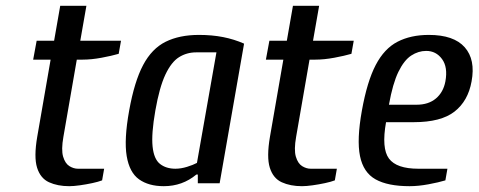

<svg xmlns="http://www.w3.org/2000/svg" viewBox="-20 -630 1645 660"><path d="M218 10Q178 10 148.5 -3.5Q119 -17 107.5 -53.5Q96 -90 108 -160L154 -425H94L106 -490H166L187 -610H277L256 -490H396L388 -445Q364 -438 329 -431.5Q294 -425 264 -425H244L198 -160Q190 -115 197 -91.5Q204 -68 218.5 -59Q233 -50 248 -50H338L331 -10Q318 -5 297 -0.5Q276 4 254.5 7Q233 10 218 10Z M543 10Q491 10 458 -13.5Q425 -37 415.5 -93.5Q406 -150 424 -250Q442 -350 472 -406.5Q502 -463 549.5 -486.5Q597 -510 664 -510Q709 -510 747 -502.5Q785 -495 819 -480L735 0H660V-30H655Q607 10 543 10ZM583 -50Q602 -50 623 -56.5Q644 -63 657 -70L724 -450H654Q622 -450 595.5 -433.5Q569 -417 548.5 -373.5Q528 -330 514 -250Q500 -170 504.5 -126.5Q509 -83 530 -66.5Q551 -50 583 -50Z M1018 10Q978 10 948.5 -3.5Q919 -17 907.5 -53.5Q896 -90 908 -160L954 -425H894L906 -490H966L987 -610H1077L1056 -490H1196L1188 -445Q1164 -438 1129 -431.5Q1094 -425 1064 -425H1044L998 -160Q990 -115 997 -91.5Q1004 -68 1018.5 -59Q1033 -50 1048 -50H1138L1131 -10Q1118 -5 1097 -0.5Q1076 4 1054.5 7Q1033 10 1018 10Z M1388 10Q1313 10 1271 -13.5Q1229 -37 1217.5 -93.5Q1206 -150 1224 -250Q1242 -350 1271.5 -406.5Q1301 -463 1346.5 -486.5Q1392 -510 1454 -510Q1540 -510 1577.5 -467.5Q1615 -425 1601 -350Q1589 -283 1542.5 -246.5Q1496 -210 1402 -210H1307Q1291 -120 1317 -85Q1343 -50 1418 -50H1518L1511 -10Q1488 -3 1453 3.5Q1418 10 1388 10ZM1317 -270H1412Q1453 -270 1478.5 -291.5Q1504 -313 1511 -350Q1520 -399 1499.5 -427Q1479 -455 1445 -455Q1418 -455 1393.5 -439Q1369 -423 1349.5 -383Q1330 -343 1317 -270Z"/></svg>

Font: Cuprum
Style: Italic
Weight: 400
Italic angle: -10°
Designer: Jovanny Lemonad
Foundry: Jovanny Lemonad
Version: Version 3.000